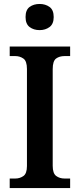

<svg xmlns="http://www.w3.org/2000/svg" viewBox="-20 -949 402 969"><path d="M29 0V-48H57Q80 -48 98 -60.5Q116 -73 116 -111V-601Q116 -641 98 -653.5Q80 -666 57 -666H29V-714H334V-666H306Q280 -666 263 -653.5Q246 -641 246 -600V-112Q246 -74 263.5 -61Q281 -48 306 -48H334V0ZM180 -797Q150 -797 129.5 -812.5Q109 -828 109 -863Q109 -899 129.5 -914Q150 -929 180 -929Q209 -929 230 -914Q251 -899 251 -863Q251 -828 230 -812.5Q209 -797 180 -797Z"/></svg>

Font: Noto Serif Hebrew SemiCondensed SemiBold
Style: Regular
Weight: 600
Width: 4
Designer: Monotype Design Team
Foundry: Monotype Imaging Inc.
Version: Version 2.004; ttfautohint (v1.8.4.7-5d5b)